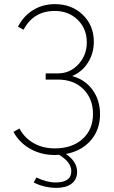

<svg xmlns="http://www.w3.org/2000/svg" viewBox="-20 -740 552 929"><path d="M464 -187Q464 -112 419 -60.5Q374 -9 299 5Q353 42 353 91Q353 129 326 149Q299 169 254 169Q195 169 143 143L156 119Q209 143 248 143Q325 143 325 88Q325 45 266 9Q259 10 245 10Q180 10 127 -19.5Q74 -49 45 -102L74 -118Q99 -72 143.5 -47Q188 -22 245 -22Q329 -22 379.5 -67.5Q430 -113 430 -189Q430 -262 383.5 -308.5Q337 -355 260 -355H201V-385H261Q319 -385 359.5 -429Q400 -473 400 -535Q400 -601 356 -644Q312 -687 245 -687Q142 -687 94 -596L67 -611Q94 -663 140.5 -691.5Q187 -720 246 -720Q327 -720 380.5 -668.5Q434 -617 434 -538Q434 -482 405.5 -437Q377 -392 329 -372Q392 -355 428 -305Q464 -255 464 -187Z"/></svg>

Font: Raleway-v4020 ExtraLight
Style: Regular
Weight: 275
Designer: Matt McInerney, Pablo Impallari, Rodrigo Fuenzalida
Foundry: Matt McInerney, Pablo Impallari, Rodrigo Fuenzalida
Version: Version 4.020;PS 004.020;hotconv 1.0.88;makeotf.lib2.5.64775